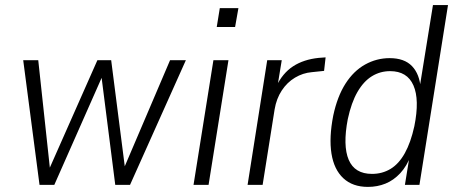

<svg xmlns="http://www.w3.org/2000/svg" viewBox="-20 -725 1780 753"><path d="M135 0 71 -489H130L178 -44H165L362 -489H416L473 -44H457L647 -489H709L490 0H432L377 -432H384L193 0Z M830 -619 842 -693H915L902 -619ZM739 0 817 -489H876L798 0Z M951 0 1028 -489H1085L1068 -385H1063Q1088 -438 1129.5 -465Q1171 -492 1230 -498L1257 -500L1251 -447L1203 -442Q1168 -439 1137 -420.5Q1106 -402 1085 -370Q1064 -338 1057 -296L1010 0Z M1423 8Q1363 8 1326.5 -26Q1290 -60 1280 -122.5Q1270 -185 1287 -272Q1303 -347 1335 -397Q1367 -447 1412 -472Q1457 -497 1508 -497Q1566 -497 1596 -465.5Q1626 -434 1630 -377H1625L1678 -705H1737L1625 0H1568L1587 -117H1592Q1576 -74 1550 -46Q1524 -18 1492 -5Q1460 8 1423 8ZM1439 -43Q1479 -43 1511.5 -62.5Q1544 -82 1567.5 -124Q1591 -166 1605 -230Q1626 -334 1601.5 -390Q1577 -446 1510 -446Q1471 -446 1438.5 -426Q1406 -406 1382 -364.5Q1358 -323 1344 -258Q1324 -154 1347.5 -98.5Q1371 -43 1439 -43Z"/></svg>

Font: Nunito Sans 10pt Condensed Light
Style: Italic
Weight: 300
Width: 3
Italic angle: -9°
Designer: Vernon Adams
Foundry: Vernon Adams
Version: Version 3.101;gftools[0.9.27]